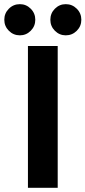

<svg xmlns="http://www.w3.org/2000/svg" viewBox="-58 -894 407 914"><path d="M75 0V-675H216.7V0ZM255 -725.8Q225 -725.8 203.3 -747.5Q181.7 -769.2 181.7 -800Q181.7 -830.8 203.3 -852.5Q225 -874.2 255 -874.2Q285.8 -874.2 307.5 -852.5Q329.2 -830.8 329.2 -800Q329.2 -769.2 307.5 -747.5Q285.8 -725.8 255 -725.8ZM36.7 -725.8Q5.8 -725.8 -15.8 -747.5Q-37.5 -769.2 -37.5 -800Q-37.5 -830.8 -15.8 -852.5Q5.8 -874.2 36.7 -874.2Q66.7 -874.2 88.3 -852.5Q110 -830.8 110 -800Q110 -769.2 88.3 -747.5Q66.7 -725.8 36.7 -725.8Z"/></svg>

Font: Funnel Display
Style: Bold
Weight: 700
Designer: NORD ID, Kristian Moeller
Foundry: Dicotype
Version: Version 1.000